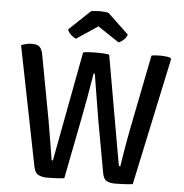

<svg xmlns="http://www.w3.org/2000/svg" viewBox="-59 -949 968 1010"><g transform="rotate(5 425.0 -444.0)"><path d="M30 -677.5Q44.5 -684 59.5 -687Q74.5 -690 89 -690Q115.5 -690 128 -677.5Q140.5 -665 146 -632.5L209 -293.5Q213.5 -267.5 219.5 -231.2Q225.5 -195 231.5 -159.2Q237.5 -123.5 241 -99.5Q242 -91 243.8 -89.5Q245.5 -88 249.5 -88L358.5 -668.5Q374 -671.5 393.5 -672.5Q413 -673.5 427.5 -673.5Q443.5 -673.5 463.2 -672.5Q483 -671.5 496 -668.5L596 -99.5Q597.5 -91.5 599.5 -89.8Q601.5 -88 605.5 -88Q610 -119 616.2 -157Q622.5 -195 629.2 -231.5Q636 -268 641 -294.5L718 -683Q729 -685.5 741.8 -686.2Q754.5 -687 766 -687Q778.5 -687 792 -685.5Q805.5 -684 817 -681L822.5 -673.5L679 -1Q660 2 632.2 3.2Q604.5 4.5 584 4.5Q560 4.5 542 -4.2Q524 -13 518.5 -47L470 -315Q462 -364.5 450.8 -431.2Q439.5 -498 429.5 -562H423Q412.5 -498 400.8 -431.5Q389 -365 379 -315L317.5 -0.5Q298.5 2 272.8 3.2Q247 4.5 226.5 4.5Q201.5 4.5 182 -4.5Q162.5 -13.5 155.5 -48ZM472.5 -888 584.5 -782Q579 -765.5 565.2 -753.2Q551.5 -741 539.5 -737L427 -812L315 -737Q303 -741 289 -753.2Q275 -765.5 269 -782L381.5 -888Q390.5 -889.5 402.5 -890.8Q414.5 -892 427 -892Q439.5 -892 451.2 -890.8Q463 -889.5 472.5 -888Z"/></g></svg>

Font: Signika
Style: Regular
Weight: 400
Designer: Anna Giedry
Foundry: Anna Giedry
Version: Version 2.001